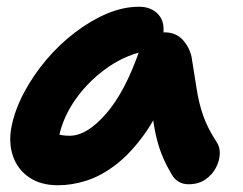

<svg xmlns="http://www.w3.org/2000/svg" viewBox="-20 -540 721 570"><path d="M152 10Q101 10 66.5 -13.5Q32 -37 18.5 -76.5Q5 -116 14 -163Q24 -214 51.5 -265.5Q79 -317 117.5 -362.5Q156 -408 202.5 -443.5Q249 -479 297.5 -499.5Q346 -520 393 -520Q430 -520 451 -496Q472 -472 463 -428Q460 -412 449 -403Q438 -394 424 -391Q358 -380 301.5 -341Q245 -302 206 -247.5Q167 -193 155 -134Q152 -117 151.5 -102.5Q151 -88 155 -66L107 -168Q128 -150 145 -143.5Q162 -137 187 -137Q238 -137 295 -202.5Q352 -268 395 -393Q404 -417 425 -430.5Q446 -444 468 -444Q504 -444 525 -419Q546 -394 550 -363Q558 -315 564 -275Q570 -235 583 -197.5Q596 -160 622 -120Q633 -105 632.5 -84Q632 -63 621 -42Q610 -21 589.5 -7Q569 7 540 7Q523 7 510.5 -0.5Q498 -8 491 -20Q476 -45 465 -70Q454 -95 446.5 -123.5Q439 -152 434 -189Q429 -226 426 -274L480 -278Q447 -194 406.5 -138.5Q366 -83 322.5 -50Q279 -17 236 -3.5Q193 10 152 10Z"/></svg>

Font: Shantell Sans
Style: Bold Italic
Weight: 700
Italic angle: -11°
Designer: Stephen Nixon, Anya Danilova, Shantell Martin
Foundry: Arrow Type
Version: Version 1.011;[c5ecc13dd]